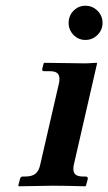

<svg xmlns="http://www.w3.org/2000/svg" viewBox="-20 -651 379 672"><path d="M121.1 -76.2 186 -357.9Q188 -363.8 188 -375Q188 -389.2 179.9 -395.5Q171.9 -401.9 152.8 -401.9H133.8Q126.5 -401.9 127.9 -410.2L132.8 -429.2L134.8 -431.2Q246.1 -429.2 280.8 -429.2L318.8 -431.2L319.8 -429.2L238.8 -76.2Q236.8 -69.8 236.8 -60.1Q236.8 -46.4 244.6 -39.8Q252.4 -33.2 271 -33.2H279.8Q288.6 -33.2 287.1 -23.9L280.8 -1L278.8 1Q204.1 -1 165 -1L45.9 1L43.9 -1L49.8 -23.9Q51.3 -33.2 60.1 -33.2H67.9Q92.8 -33.2 104.7 -43.5Q116.7 -53.7 121.1 -76.2ZM220.2 -570.8Q220.2 -595.7 237.3 -613.3Q254.4 -630.9 278.8 -630.9Q303.7 -630.9 321.3 -613.3Q338.9 -595.7 338.9 -570.8Q338.9 -546.4 321.3 -528.8Q303.7 -511.2 278.8 -511.2Q254.4 -511.2 237.3 -528.8Q220.2 -546.4 220.2 -570.8Z"/></svg>

Font: Linux Libertine
Style: Bold Italic
Weight: 700
Italic angle: -11.5°
Designer: Philipp H. Poll
Foundry: Philipp H. Poll
Version: Version 4.0.5